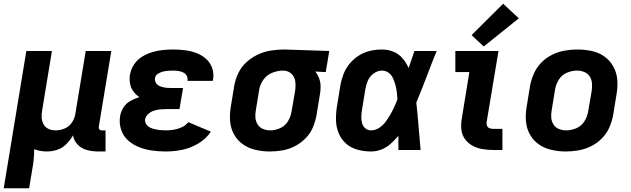

<svg xmlns="http://www.w3.org/2000/svg" viewBox="-49 -803 3381 1028"><path d="M-29 205H107L124 102Q129 76 131.5 49.5Q134 23 134 -4Q150 2 167.5 5Q185 8 202 8Q230 8 257.5 -1Q285 -10 306 -31.5Q327 -53 342 -78Q347 -49 367.5 -28Q388 -7 417.5 0.5Q447 8 478 8H516V-105H496Q491 -105 486.5 -107.5Q482 -110 480.5 -115Q479 -120 480 -125L547 -530H410L354 -191Q350 -167 335 -145.5Q320 -124 296 -114.5Q272 -105 248 -105Q228 -105 210.5 -113Q193 -121 184 -138Q175 -155 174 -174.5Q173 -194 177 -214L229 -530H92Z M839 8Q883 8 927 -1Q971 -10 1012.5 -34.5Q1054 -59 1080 -98L959 -149Q945 -131 924 -121.5Q903 -112 882 -108.5Q861 -105 840 -105Q825 -105 810 -106.5Q795 -108 781 -111Q767 -114 754.5 -120Q742 -126 734 -138Q726 -150 728 -165Q731 -181 745.5 -193.5Q760 -206 777 -211Q794 -216 810.5 -217.5Q827 -219 844 -219H912L931 -332H863Q848 -332 834 -334Q820 -336 807 -341.5Q794 -347 786.5 -358.5Q779 -370 781 -385Q783 -399 796 -407.5Q809 -416 823 -419.5Q837 -423 850.5 -424Q864 -425 878 -425Q892 -425 905.5 -423Q919 -421 931 -415.5Q943 -410 950 -398.5Q957 -387 955 -373V-370H1090Q1091 -374 1092 -379Q1097 -411 1086.5 -440Q1076 -469 1053 -489Q1030 -509 1001.5 -519.5Q973 -530 941.5 -534Q910 -538 878 -538Q850 -538 821.5 -535Q793 -532 765 -523.5Q737 -515 711 -499Q685 -483 668.5 -457.5Q652 -432 647 -404Q643 -380 647 -356.5Q651 -333 664.5 -314.5Q678 -296 697 -283Q672 -275 649 -262.5Q626 -250 612 -227.5Q598 -205 594 -181Q588 -144 599.5 -109Q611 -74 637 -51Q663 -28 696 -15Q729 -2 765.5 3Q802 8 839 8Z M1396 8Q1430 8 1464 2Q1498 -4 1530 -20.5Q1562 -37 1587.5 -63Q1613 -89 1626.5 -121.5Q1640 -154 1646 -188L1664 -298Q1668 -320 1667.5 -342Q1667 -364 1659.5 -384Q1652 -404 1639 -420L1695 -417L1714 -530L1474 -538H1473Q1438 -538 1402.5 -532.5Q1367 -527 1333 -511.5Q1299 -496 1271 -470.5Q1243 -445 1227 -411.5Q1211 -378 1205 -343L1187 -233Q1180 -193 1183 -154.5Q1186 -116 1204 -83.5Q1222 -51 1252 -30Q1282 -9 1319.5 -0.5Q1357 8 1396 8ZM1398 -105Q1378 -105 1359.5 -112.5Q1341 -120 1330.5 -136.5Q1320 -153 1318.5 -173.5Q1317 -194 1321 -214L1339 -324Q1344 -353 1362.5 -378Q1381 -403 1410 -414Q1439 -425 1467 -425Q1493 -425 1511 -408.5Q1529 -392 1532 -366.5Q1535 -341 1531 -316L1512 -206Q1508 -179 1493 -154Q1478 -129 1451.5 -117Q1425 -105 1398 -105Z M1938 8Q1966 8 1993 -2.5Q2020 -13 2042.5 -33Q2065 -53 2084 -76Q2084 -38 2084 0H2203Q2197 -64 2192 -127.5Q2187 -191 2180 -254Q2209 -323 2235 -392Q2261 -461 2289 -530H2170Q2154 -484 2139 -439Q2126 -467 2106.5 -490.5Q2087 -514 2058 -526Q2029 -538 1997 -538Q1965 -538 1933.5 -531Q1902 -524 1873 -506Q1844 -488 1822.5 -461.5Q1801 -435 1789.5 -404.5Q1778 -374 1773 -343L1755 -233Q1749 -195 1750 -158.5Q1751 -122 1764.5 -89.5Q1778 -57 1804 -34Q1830 -11 1865.5 -1.5Q1901 8 1938 8ZM1938 -105Q1920 -105 1907 -116Q1894 -127 1889.5 -144Q1885 -161 1885.5 -178.5Q1886 -196 1889 -214L1907 -324Q1911 -348 1920.5 -371Q1930 -394 1951.5 -409.5Q1973 -425 1996 -425Q2016 -425 2031.5 -413.5Q2047 -402 2055 -384.5Q2063 -367 2068 -348.5Q2073 -330 2075.5 -310.5Q2078 -291 2079 -272Q2071 -250 2061.5 -229.5Q2052 -209 2040.5 -189Q2029 -169 2015 -150Q2001 -131 1980.5 -118Q1960 -105 1938 -105Z M2593 0H2641V-113H2593Q2583 -113 2573.5 -116Q2564 -119 2559.5 -127.5Q2555 -136 2556 -146L2620 -530H2389V-417H2464L2423 -165Q2418 -136 2421.5 -107.5Q2425 -79 2441.5 -57Q2458 -35 2482.5 -22Q2507 -9 2535.5 -4.5Q2564 0 2593 0ZM2541 -554 2729 -705 2645 -783 2476 -615Z M2981 8Q3014 8 3048.5 2Q3083 -4 3115.5 -20Q3148 -36 3174 -62.5Q3200 -89 3214 -121.5Q3228 -154 3234 -188L3252 -298Q3259 -337 3256 -375.5Q3253 -414 3235 -446.5Q3217 -479 3187 -500.5Q3157 -522 3119 -530Q3081 -538 3042 -538Q3009 -538 2974.5 -532Q2940 -526 2907.5 -510Q2875 -494 2849.5 -468Q2824 -442 2809.5 -409Q2795 -376 2789 -343L2771 -233Q2764 -193 2767 -154.5Q2770 -116 2788 -83.5Q2806 -51 2836 -30Q2866 -9 2904 -0.5Q2942 8 2981 8ZM2983 -105Q2962 -105 2943.5 -112.5Q2925 -120 2914.5 -136.5Q2904 -153 2902.5 -173.5Q2901 -194 2905 -214L2923 -324Q2927 -351 2943 -376.5Q2959 -402 2986 -413.5Q3013 -425 3040 -425Q3061 -425 3079.5 -417.5Q3098 -410 3108.5 -393.5Q3119 -377 3120.5 -357Q3122 -337 3119 -316L3100 -206Q3096 -179 3080 -153.5Q3064 -128 3037 -116.5Q3010 -105 2983 -105Z"/></svg>

Font: Iosevka Sparkle Extrabold
Style: Italic
Weight: 800
Italic angle: -9°
Designer: Belleve Invis
Foundry: Belleve Invis
Version: Version 4.5.0; ttfautohint (v1.8.3)